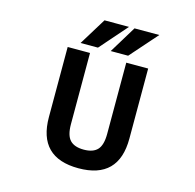

<svg xmlns="http://www.w3.org/2000/svg" viewBox="-134 -1099 1267 1249"><g transform="rotate(15 500.0 -475.0)"><path d="M230.5 -260.7V-732.4H380.9V-252.9Q380.9 -177.7 410.6 -146Q440.4 -114.3 503.4 -114.3Q566.4 -114.3 595.7 -146Q625 -177.7 625 -252.9V-732.4H772.5V-260.7Q772.5 11.7 501.5 11.7Q230.5 11.7 230.5 -260.7ZM417 -961.9H582L421.9 -779.3H304.7ZM619.1 -961.9H786.1L625 -779.3H507.8Z"/></g></svg>

Font: GenEi Gothic M Regular
Style: Bold
Weight: 700
Designer: o_tamon (Modified); [Source Han Sans]
Ryoko NISHIZUKA  (kana & ideographs); Paul D. Hunt (Latin, Greek & Cyrillic); Wenl
Version: Version 1.1a;Original Version 1.004